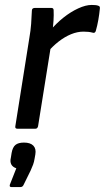

<svg xmlns="http://www.w3.org/2000/svg" viewBox="-20 -521 424 777"><path d="M51 0Q40 0 42 -10L99 -369Q104 -397 106 -424Q108 -451 109 -478Q109 -489 122 -489H187Q197 -489 197 -480Q198 -461 196.5 -437Q195 -413 192 -396L187 -341L134 -10Q133 -6 130.5 -3Q128 0 123 0ZM170 -307 181 -395Q207 -426 236.5 -449.5Q266 -473 296.5 -487Q327 -501 351 -501Q370 -501 377 -498Q382 -497 383.5 -493.5Q385 -490 384 -485Q382 -464 378 -441Q374 -418 368 -397Q365 -385 354 -389Q347 -391 338 -392Q329 -393 318 -393Q293 -393 267.5 -382.5Q242 -372 217.5 -353Q193 -334 170 -307ZM26 236Q17 236 20 226L46 160Q31 155 25.5 144Q20 133 24 117L27 98Q31 75 42.5 65.5Q54 56 77 56Q103 56 115 68.5Q127 81 123 104L120 121Q118 134 114 145Q110 156 104 169L76 226Q72 236 63 236Z"/></svg>

Font: Sofia Sans Medium
Style: Italic
Weight: 500
Italic angle: -9°
Version: Version 4.101